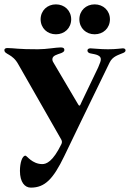

<svg xmlns="http://www.w3.org/2000/svg" viewBox="-31 -658 600 887"><path d="M111.5 208.8C176.5 208.8 214.8 169 265.6 63.9L343 -96.6L475.1 -368.6C489.7 -399.1 517 -403.8 539.8 -414.1C545.8 -416.9 549 -420.8 549 -425.4C549 -432.2 543.3 -434.7 536.2 -434.7C527.3 -434.7 508.2 -430.4 468 -430.4C429.3 -430.4 405.5 -434.3 387.1 -434.7C379.6 -434.7 372.9 -431.8 372.9 -424.7C372.9 -417.3 378.9 -413.7 384.2 -411.9C396 -408 435 -407.7 434.7 -384.2C435 -376.8 432.2 -369.3 422.6 -346.6L350.1 -195.3L346.9 -188.6L339.5 -172.6C336.6 -168.3 333.8 -169.4 330.3 -175.4L323.9 -186.1L219.5 -362.9C214.5 -370.7 210.9 -376.4 210.9 -384.2C210.9 -401.6 233 -405.9 251.4 -412.6C259.9 -416.2 266 -420.1 266.3 -426.1C266.7 -436.4 259.6 -438.9 249.3 -438.9C227.3 -438.9 185 -430.4 144.2 -430.4C53.6 -430 35.9 -435.7 2.1 -436.1C-6.7 -435.7 -11 -431.5 -10.7 -426.8C-11 -405.2 26.6 -411.2 54 -360.1L252.1 -13.1C256 -5.3 256 0 252.8 7.5C212.4 90.2 182.5 100.1 164.1 100.1C117.5 99.8 93 61.1 86.6 61.1C71.7 61.1 61.1 93.8 61.1 131.4C61.1 183.2 83.1 208.8 111.5 208.8ZM156.6 -568.9C157 -527.7 187.5 -499.6 227.3 -499.6C267 -499.6 297.6 -527.7 297.9 -568.9C297.6 -609.4 267 -637.8 227.3 -637.8C187.5 -637.8 157 -609.4 156.6 -568.9ZM335.6 -568.9C335.9 -527.7 366.5 -499.6 406.2 -499.6C446 -499.6 476.6 -527.7 476.9 -568.9C476.6 -609.4 446 -637.8 406.2 -637.8C366.5 -637.8 335.9 -609.4 335.6 -568.9Z"/></svg>

Font: Margiela Serif
Style: Bold
Weight: 700
Designer: Andreas Faust, Stefan Endress
Version: Version 1.002;FEAKit 1.0